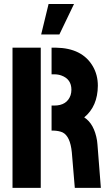

<svg xmlns="http://www.w3.org/2000/svg" viewBox="-20 -916 533 936"><path d="M180.7 -748 216.8 -896.5H340.8L269.5 -748ZM41 0V-683.6H178.7V0ZM231.4 -279.3V-401.4H244.1Q306.6 -401.4 324.2 -452.1Q328.1 -464.8 328.1 -478.5Q328.1 -530.3 279.3 -547.9Q263.7 -553.7 244.1 -553.7H231.4V-683.6H252.9Q380.9 -681.6 432.6 -592.8Q457 -550.8 457 -498Q456.1 -397.5 390.6 -343.8Q439.5 -312.5 453.1 -230.5Q454.1 -220.7 455.1 -211.9L471.7 0H344.7L330.1 -173.8Q322.3 -252 285.2 -270.5Q267.6 -278.3 242.2 -279.3Z"/></svg>

Font: Post No Bills Colombo ExtraBold
Style: Regular
Weight: 800
Designer: Kosala Senevirathne, Siva Puranthara, Lasantha Premarathna, Tharique Azeez
Foundry: Mooniak
Version: Version 1.220 ; ttfautohint (v1.6)